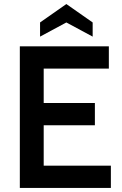

<svg xmlns="http://www.w3.org/2000/svg" viewBox="-20 -929 603 949"><path d="M78 -700H518V-590H196V-420H449V-310H196V-110H528V0H78ZM438 -818V-748L308 -818L178 -748V-818L308 -909Z"/></svg>

Font: Cabin SemiBold
Style: Regular
Weight: 600
Designer: Pablo Impallari
Foundry: Pablo Impallari. http://www.impallari.com Igino Marini. http://www.ikern.com
Version: Version 2.001